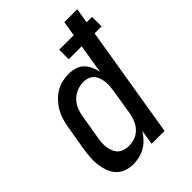

<svg xmlns="http://www.w3.org/2000/svg" viewBox="-214 -841 955 955"><g transform="rotate(-45 264.0 -363.5)"><path d="M155 8Q129 8 105.5 -0.5Q82 -9 65.5 -27Q49 -45 40.5 -68.5Q32 -92 29 -117Q26 -142 28 -168.5Q30 -195 34 -221L56 -351Q60 -374 66.5 -397Q73 -420 85 -441.5Q97 -463 114.5 -482Q132 -501 153 -514Q174 -527 197.5 -532.5Q221 -538 245 -538Q268 -538 289.5 -531.5Q311 -525 326 -510Q341 -495 350 -475Q359 -455 363 -434L388 -589H297V-656H399L412 -735H503L490 -656H528V-589H479L382 0H291L304 -78Q292 -59 276 -42Q260 -25 240 -13.5Q220 -2 198.5 3Q177 8 155 8ZM205 -72Q226 -72 247 -79.5Q268 -87 284 -103.5Q300 -120 308.5 -140.5Q317 -161 321 -182L342 -312Q345 -329 346.5 -345.5Q348 -362 346.5 -377.5Q345 -393 340 -408.5Q335 -424 325 -435.5Q315 -447 300 -452.5Q285 -458 269 -458Q246 -458 223 -449Q200 -440 183 -422.5Q166 -405 157 -382.5Q148 -360 145 -337L123 -207Q120 -191 119.5 -175Q119 -159 121.5 -144Q124 -129 130 -115Q136 -101 147 -91Q158 -81 173.5 -76.5Q189 -72 205 -72Q205 -72 205 -72Q205 -72 205 -72Z"/></g></svg>

Font: Iosevka Curly Medium Oblique
Style: Regular
Weight: 500
Italic angle: -9°
Monospace: yes
Designer: Belleve Invis
Foundry: Belleve Invis
Version: Version 11.1.0; ttfautohint (v1.8.3)